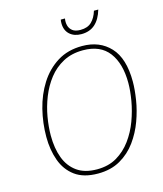

<svg xmlns="http://www.w3.org/2000/svg" viewBox="-131 -1001 942 1108"><g transform="rotate(-15 340.0 -447.0)"><path d="M317 10Q231 10 179.5 -28Q128 -66 105 -130Q82 -194 82 -271Q82 -354 102 -434.5Q122 -515 163.5 -580.5Q205 -646 268 -685.5Q331 -725 417 -725Q521 -725 584 -657.5Q647 -590 647 -451Q647 -404 637.5 -343.5Q628 -283 605.5 -221.5Q583 -160 545 -107.5Q507 -55 450.5 -22.5Q394 10 317 10ZM318 -15Q386 -15 436 -44.5Q486 -74 521.5 -122.5Q557 -171 578.5 -229Q600 -287 610 -345Q620 -403 620 -450Q620 -566 569.5 -633Q519 -700 415 -700Q347 -700 296 -672.5Q245 -645 209.5 -599.5Q174 -554 151.5 -497.5Q129 -441 119 -382.5Q109 -324 109 -272Q109 -196 130.5 -138.5Q152 -81 198 -48Q244 -15 318 -15ZM432 -792Q389 -792 362.5 -816Q336 -840 336 -883Q336 -896 338 -904H363Q359 -883 364 -863Q369 -843 385.5 -830Q402 -817 433 -817Q476 -817 500 -840.5Q524 -864 536 -904H562Q546 -849 514 -820.5Q482 -792 432 -792Z"/></g></svg>

Font: Noto Sans Disp Thin
Style: Italic
Weight: 100
Italic angle: -12°
Designer: Monotype Design Team
Foundry: Monotype Imaging Inc.
Version: Version 2.000;GOOG;noto-source:20170915:90ef993387c0